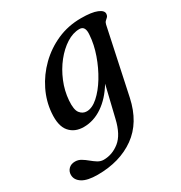

<svg xmlns="http://www.w3.org/2000/svg" viewBox="-214 -589 905 962"><g transform="rotate(-30 238.5 -108.0)"><path d="M405.5 -1Q378 127 290.2 189.8Q202.5 252.5 74 252.5Q15 252.5 -14.2 234Q-43.5 215.5 -43.5 186Q-43.5 166 -29.8 152Q-16 138 7.5 138Q26 138 42 147.8Q58 157.5 73.2 170.2Q88.5 183 104.2 192.8Q120 202.5 137.5 202.5Q187.5 202.5 229.5 169Q271.5 135.5 290.5 54L333.5 -124.5Q294.5 -60 242.8 -24.8Q191 10.5 133.5 10.5Q81.5 10.5 52 -23.8Q22.5 -58 28.5 -131.5Q33.5 -196 63 -256.2Q92.5 -316.5 141.5 -364.5Q190.5 -412.5 254.2 -440.8Q318 -469 392 -469Q454.5 -469 485 -456.2Q515.5 -443.5 514 -424.5Q513 -413 507 -407.2Q501 -401.5 494.8 -395.8Q488.5 -390 486 -378.5ZM135 -142Q131 -89.5 146.5 -69.8Q162 -50 185.5 -50Q217 -50 251 -80.2Q285 -110.5 314.8 -159.2Q344.5 -208 364.5 -264.8Q384.5 -321.5 388 -375Q393 -426 358.5 -426Q321 -426 283.2 -402Q245.5 -378 213.2 -337.5Q181 -297 160 -246.2Q139 -195.5 135 -142Z"/></g></svg>

Font: Fraunces 9pt
Style: Italic
Weight: 400
Italic angle: -16°
Version: Version 1.000;[b76b70a41]